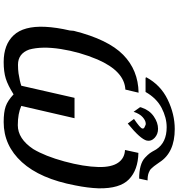

<svg xmlns="http://www.w3.org/2000/svg" viewBox="17 -967 972 1046"><g transform="rotate(90 503.0 -444.0)"><path d="M404 -751 401 -755Q443 -833 522.5 -871.5Q602 -910 683 -910Q811 -910 864 -827Q868 -822 875 -811.5Q882 -801 885.5 -797Q889 -793 895.5 -785.5Q902 -778 907 -775Q912 -772 920.5 -768.5Q929 -765 939.5 -763.5Q950 -762 963 -762L953 -716Q914 -716 885 -724Q856 -732 839 -748Q822 -764 814.5 -774.5Q807 -785 798 -802Q796 -806 794 -809Q757 -866 673 -866Q621 -866 568 -838.5Q515 -811 481 -751ZM564 -721Q564 -723 565 -726.5Q566 -730 567 -732Q581 -773 614.5 -796Q648 -819 682 -819Q711 -819 731 -800.5Q751 -782 746 -758Q738 -723 653 -654L628 -688Q678 -722 680 -733Q683 -743 667 -748Q660 -753 652 -752Q636 -751 618 -735Q600 -719 589 -686ZM146 -338 148 -360Q195 -547 278.5 -629Q362 -711 485 -713L468 -641Q368 -636 304 -489Q263 -392 247 -289Q231 -186 250 -117Q272 -56 333 -56Q358 -56 380 -59Q424 -66 447 -74L513 -364H624L557 -74Q599 -55 662 -55Q736 -55 792 -139Q831 -204 859.5 -309Q888 -414 890 -496Q891 -566 866.5 -601.5Q842 -637 797 -639L813 -712Q906 -710 957 -660.5Q1008 -611 1006 -495Q1004 -437 990 -368Q954 -177 863.5 -77.5Q773 22 645 22Q591 22 559.5 11Q528 0 494 -32Q445 -1 408 10.5Q371 22 318 22Q223 22 172 -32.5Q121 -87 126 -203Q129 -265 146 -338Z"/></g></svg>

Font: Coval
Style: Medium Italic
Weight: 500
Foundry: Context Ltd
Version: Version 001.000